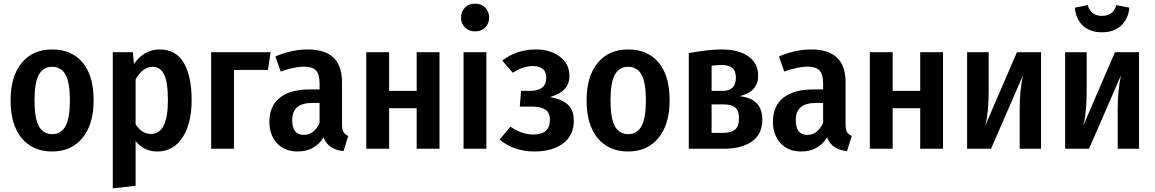

<svg xmlns="http://www.w3.org/2000/svg" viewBox="-20 -815 6327 1052"><path d="M493 -265Q493 -135 432.5 -60Q372 15 266 15Q159 15 98.5 -58.5Q38 -132 38 -265Q38 -396 98.5 -470Q159 -544 266 -544Q373 -544 433 -472Q493 -400 493 -265ZM169 -265Q169 -167 193 -123.5Q217 -80 266 -80Q315 -80 339 -124Q363 -168 363 -265Q363 -363 339 -406Q315 -449 266 -449Q217 -449 193 -405.5Q169 -362 169 -265Z M855 -544Q943 -544 986.5 -471.5Q1030 -399 1030 -266Q1030 -138 980 -61.5Q930 15 842 15Q769 15 723 -42V203L598 217V-529H708L714 -465Q770 -544 855 -544ZM807 -81Q900 -81 900 -265Q900 -365 879 -407Q858 -449 816 -449Q762 -449 723 -380V-134Q757 -81 807 -81Z M1262 0H1137V-529H1463L1448 -432H1262Z M1854 -133Q1854 -105 1862 -91.5Q1870 -78 1888 -70L1862 13Q1777 4 1753 -62Q1704 15 1611 15Q1540 15 1498 -30Q1456 -75 1456 -148Q1456 -234 1513 -279.5Q1570 -325 1678 -325H1731V-358Q1731 -408 1711 -429Q1691 -450 1646 -450Q1594 -450 1518 -423L1489 -506Q1580 -544 1666 -544Q1854 -544 1854 -365ZM1645 -76Q1700 -76 1731 -141V-251H1691Q1581 -251 1581 -157Q1581 -76 1645 -76Z M2263 0V-222H2112V0H1987V-529H2112V-317H2263V-529H2388V0Z M2527.5 -773.5Q2549 -795 2583 -795Q2617 -795 2638.5 -773.5Q2660 -752 2660 -719Q2660 -686 2638.5 -664.5Q2617 -643 2583 -643Q2549 -643 2527.5 -664.5Q2506 -686 2506 -719Q2506 -752 2527.5 -773.5ZM2645 -529V0H2520V-529Z M2918 -544Q2995 -544 3047.5 -504.5Q3100 -465 3100 -399Q3100 -312 2993 -283Q3059 -272 3091.5 -241.5Q3124 -211 3124 -154Q3124 -72 3064.5 -28.5Q3005 15 2908 15Q2797 15 2717 -50L2777 -121Q2839 -78 2902 -78Q2993 -78 2993 -158Q2993 -198 2968 -214.5Q2943 -231 2893 -231H2828L2835 -317H2883Q2973 -317 2973 -389Q2973 -453 2899 -453Q2845 -453 2790 -416L2732 -483Q2810 -544 2918 -544Z M3649 -265Q3649 -135 3588.5 -60Q3528 15 3422 15Q3315 15 3254.5 -58.5Q3194 -132 3194 -265Q3194 -396 3254.5 -470Q3315 -544 3422 -544Q3529 -544 3589 -472Q3649 -400 3649 -265ZM3325 -265Q3325 -167 3349 -123.5Q3373 -80 3422 -80Q3471 -80 3495 -124Q3519 -168 3519 -265Q3519 -363 3495 -406Q3471 -449 3422 -449Q3373 -449 3349 -405.5Q3325 -362 3325 -265Z M4032 -288Q4157 -275 4157 -160Q4157 -80 4100 -40Q4043 0 3945 0H3754V-524Q3863 -544 3934 -544Q4027 -544 4080.5 -506Q4134 -468 4134 -400Q4134 -312 4032 -288ZM3933 -459Q3915 -459 3879 -455V-317H3940Q4012 -317 4012 -389Q4012 -426 3992.5 -442.5Q3973 -459 3933 -459ZM3944 -87Q3985 -87 4007 -104.5Q4029 -122 4029 -167Q4029 -209 4008.5 -226Q3988 -243 3945 -243H3879V-87Z M4613 -133Q4613 -105 4621 -91.5Q4629 -78 4647 -70L4621 13Q4536 4 4512 -62Q4463 15 4370 15Q4299 15 4257 -30Q4215 -75 4215 -148Q4215 -234 4272 -279.5Q4329 -325 4437 -325H4490V-358Q4490 -408 4470 -429Q4450 -450 4405 -450Q4353 -450 4277 -423L4248 -506Q4339 -544 4425 -544Q4613 -544 4613 -365ZM4404 -76Q4459 -76 4490 -141V-251H4450Q4340 -251 4340 -157Q4340 -76 4404 -76Z M5022 0V-222H4871V0H4746V-529H4871V-317H5022V-529H5147V0Z M5684 -529V0H5567V-215Q5567 -321 5585 -402L5410 0H5279V-529H5397V-314Q5397 -198 5379 -128L5552 -529Z M5869 -773 5940 -787Q5956 -728 6018 -728Q6081 -728 6096 -787L6168 -773Q6162 -711 6122.5 -674.5Q6083 -638 6018 -638Q5953 -638 5914 -674Q5875 -710 5869 -773ZM6221 -529V0H6104V-215Q6104 -321 6122 -402L5947 0H5816V-529H5934V-314Q5934 -198 5916 -128L6089 -529Z"/></svg>

Font: Fira Sans Condensed Medium
Style: Regular
Weight: 500
Width: 3
Designer: Carrois Corporate & Edenspiekermann AG
Foundry: Carrois Corporate GbR & Edenspiekermann AG
Version: Version 4.203;PS 004.203;hotconv 1.0.88;makeotf.lib2.5.64775